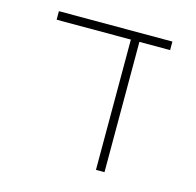

<svg xmlns="http://www.w3.org/2000/svg" viewBox="-79 -814 665 652"><g transform="rotate(15 253.5 -488.0)"><path d="M51 -732H450V-702H342V-244H312V-702H51Z"/></g></svg>

Font: Neo
Style: Regular
Weight: 400
Version: Version 1.1